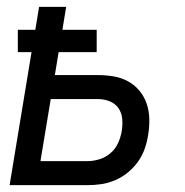

<svg xmlns="http://www.w3.org/2000/svg" viewBox="-20 -540 540 560"><path d="M8 0 72 -388H32V-453H83L94 -520H173L162 -453H262V-388H151L140 -321H266Q290 -321 312.5 -317Q335 -313 354 -302.5Q373 -292 387 -275Q401 -258 408 -237Q415 -216 415.5 -192.5Q416 -169 412 -146Q409 -126 402 -106Q395 -86 382.5 -68.5Q370 -51 353 -37Q336 -23 316 -14.5Q296 -6 276 -3Q256 0 236 0ZM235 -70Q252 -70 270 -75.5Q288 -81 302.5 -93.5Q317 -106 324.5 -123Q332 -140 335 -157Q338 -175 336.5 -193Q335 -211 325.5 -224.5Q316 -238 300 -244.5Q284 -251 266 -251H128L98 -70Z"/></svg>

Font: Iosevka Term Oblique
Style: Regular
Weight: 400
Italic angle: -9°
Monospace: yes
Designer: Belleve Invis
Foundry: Belleve Invis
Version: Version 31.4.0